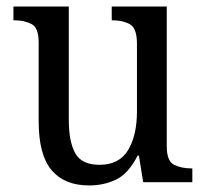

<svg xmlns="http://www.w3.org/2000/svg" viewBox="-20 -556 629 586"><path d="M252 10Q177 10 137.5 -36.5Q98 -83 98 -186V-427Q98 -471 76.5 -482.5Q55 -494 24 -494H21V-536H190V-190Q190 -124 209.5 -88.5Q229 -53 284 -53Q344 -53 371 -98Q398 -143 398 -216V-422Q398 -470 376.5 -482Q355 -494 324 -494H321V-536H489V-109Q489 -64 511.5 -53Q534 -42 564 -42H567V0H417L404 -81H400Q372 -26 334.5 -8Q297 10 252 10Z"/></svg>

Font: Noto Serif Sinhala SemiCondensed
Style: Regular
Weight: 400
Width: 4
Designer: Jelle Bosma - Monotype Design Team
Foundry: Monotype Imaging Inc.
Version: Version 2.007; ttfautohint (v1.8.4.7-5d5b)